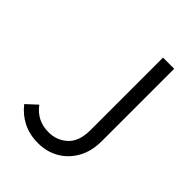

<svg xmlns="http://www.w3.org/2000/svg" viewBox="-203 -789 900 900"><g transform="rotate(45 247.5 -339.0)"><path d="M212 10Q154 10 110 -12.5Q66 -35 36 -74L88 -122Q133 -61 210 -61Q264 -61 303 -96.5Q342 -132 342 -208V-688H416V-209Q416 -140 388 -91Q360 -42 314 -16Q268 10 212 10Z"/></g></svg>

Font: Outfit Light
Style: Regular
Weight: 300
Designer: Rodrigo Fuenzalida
Foundry: fragTYPE
Version: Version 1.100; ttfautohint (v1.8.4.7-5d5b)